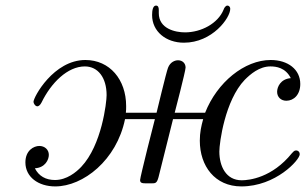

<svg xmlns="http://www.w3.org/2000/svg" viewBox="-20 -657 1096 688"><path d="M525 -603C525 -544 575 -504 639 -504C741 -504 805 -593 805 -625C805 -634 799 -637 795 -637C788 -637 783 -628 781 -622C761 -573 701 -541 643 -541C608 -541 549 -554 549 -610V-621C549 -630 547 -637 539 -637C528 -637 525 -620 525 -603ZM71 -75C71 -23 117 11 178 11C278 11 398 -83 428 -230H535C534 -228 482 -22 482 -12C482 -2 488 0 503 0H522C537 0 542 0 548 -22L600 -230H708C701 -205 696 -182 696 -153C696 -62 750 11 845 11C968 11 1054 -84 1054 -104C1054 -113 1048 -118 1041 -118C1034 -118 1030 -112 1026 -108C955 -20 873 -11 846 -11C790 -11 766 -61 766 -114C766 -145 786 -297 857 -371C877 -391 909 -419 949 -419C969 -419 1003 -415 1022 -377C985 -374 973 -345 973 -328C973 -309 987 -296 1006 -296C1033 -296 1056 -318 1056 -356C1056 -408 1012 -442 950 -442C856 -442 758 -362 715 -253H606C606 -253 645 -402 645 -415C645 -430 634 -441 618 -441C607 -441 590 -435 582 -414C576 -399 541 -253 541 -253H431C432 -261 432 -269 432 -277C432 -372 373 -442 286 -442C172 -442 100 -309 100 -292C100 -287 106 -276 114 -276C118 -276 124 -280 129 -290C163 -360 222 -419 284 -419C331 -419 362 -379 362 -316C362 -291 345 -137 271 -59C253 -40 219 -12 177 -12C144 -12 119 -26 105 -54C142 -56 155 -85 155 -102C155 -121 140 -134 121 -134C101 -134 71 -118 71 -75Z"/></svg>

Font: CMU Serif
Style: Italic
Weight: 500
Italic angle: -14.04°
Version: Version 0.7.0